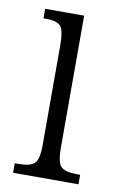

<svg xmlns="http://www.w3.org/2000/svg" viewBox="-68 -576 377 616"><g transform="rotate(10 120.5 -268.0)"><path d="M19 0V-31H32Q68 -31 82.5 -43.5Q97 -56 97 -104V-430Q97 -479 84.5 -492Q72 -505 37 -505H29V-536H156V-106Q156 -57 170 -44Q184 -31 221 -31H232V0Z"/></g></svg>

Font: Noto Serif Sinhala ExtraCondensed Light
Style: Regular
Weight: 300
Width: 2
Designer: Jelle Bosma - Monotype Design Team
Foundry: Monotype Imaging Inc.
Version: Version 2.007; ttfautohint (v1.8.4.7-5d5b)